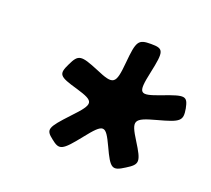

<svg xmlns="http://www.w3.org/2000/svg" viewBox="-81 -813 684 622"><g transform="rotate(20 260.5 -502.0)"><path d="M177 -404C120 -343 117 -335 148 -311C179 -286 188 -290 238 -353C288 -416 295 -415 325 -351C355 -286 363 -282 402 -307C441 -331 441 -340 404 -399C367 -458 370 -466 444 -486C518 -506 526 -512 519 -553C511 -593 503 -594 432 -567C361 -540 355 -545 372 -624C389 -703 386 -711 342 -711C298 -711 293 -703 286 -626C279 -549 272 -544 207 -572C142 -599 133 -598 114 -558C94 -517 99 -511 166 -492C233 -472 234 -464 177 -404Z"/></g></svg>

Font: Asimov Print
Style: AIt
Weight: 500
Designer: Google
Version: Version 2.000980: 2014